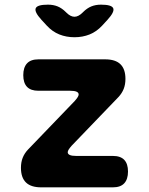

<svg xmlns="http://www.w3.org/2000/svg" viewBox="-20 -805 640 825"><path d="M157 0Q113 0 91.5 -21Q70 -42 70 -84Q70 -108 77.5 -127Q85 -146 100 -162L301 -371Q309 -380 313.5 -387Q318 -394 318 -399Q318 -407 309 -411Q300 -415 282 -415H145Q112 -415 96 -432Q80 -449 80 -482Q80 -515 96 -532.5Q112 -550 145 -550H432Q476 -550 497.5 -529Q519 -508 519 -466Q519 -442 511.5 -423Q504 -404 489 -388L288 -179Q280 -170 275.5 -163Q271 -156 271 -151Q271 -143 280 -139Q289 -135 307 -135H465Q498 -135 514 -118Q530 -101 530 -68Q530 -35 514 -17.5Q498 0 465 0ZM186 -785Q209 -785 227.5 -777.5Q246 -770 263 -753L265 -751Q283 -733 300 -733Q317 -733 335 -751L337 -753Q354 -770 372.5 -777.5Q391 -785 414 -785Q460 -785 466.5 -769.5Q473 -754 442 -720L419 -695Q395 -669 365 -657Q335 -645 300 -645Q265 -645 235 -657Q205 -669 181 -695L158 -720Q127 -754 133.5 -769.5Q140 -785 186 -785Z"/></svg>

Font: Maple Mono NL ExtraBold
Style: Regular
Weight: 800
Monospace: yes
Designer: subframe7536
Version: Version 7.000